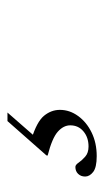

<svg xmlns="http://www.w3.org/2000/svg" viewBox="104 -156 291 540"><g transform="rotate(-90 250.0 113.5)"><path d="M80.5 239.5Q48.5 239.5 35.8 229.5Q23 219.5 23 207Q23 195 30.5 187.2Q38 179.5 50 179.5Q56 179.5 62.2 188.8Q68.5 198 79 207.2Q89.5 216.5 107.5 216.5Q133 216.5 150 202.2Q167 188 167 165Q167 146 149 130Q131 114 82 101.5L82.5 98L179 -11.5H203L116.5 87.5L128.5 56Q177 71 193.8 91.2Q210.5 111.5 210.5 136Q210.5 163.5 193.2 187.2Q176 211 146.8 225.2Q117.5 239.5 80.5 239.5Z"/></g></svg>

Font: Newsreader 60pt
Style: Italic
Weight: 400
Italic angle: -17°
Designer: Hugues Gentile
Foundry: Production Type
Version: Version 1.003